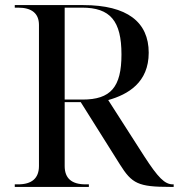

<svg xmlns="http://www.w3.org/2000/svg" viewBox="-20 -734 702 754"><path d="M38 0H329V-10H316C261 -10 234 -34 234 -82V-333H297L451 -88C498 -13 523 0 648 0H662V-10H659C627 -10 601 -36 546 -121L405 -341C483 -363 564 -410 564 -527C564 -647 480 -714 307 -714H38V-704H51C105 -704 133 -681 133 -636V-82C133 -34 105 -10 51 -10H38ZM304 -343H234V-704H302C413 -704 457 -652 457 -520C457 -392 415 -343 304 -343Z"/></svg>

Font: Noto Serif Display
Style: Regular
Weight: 400
Designer: Monotype Design Team
Foundry: Monotype Imaging Inc.
Version: Version 2.009